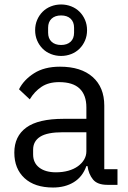

<svg xmlns="http://www.w3.org/2000/svg" viewBox="-20 -826 574 858"><path d="M460 0Q415 0 395.5 -24Q376 -48 371 -84H366Q349 -36 310 -12Q271 12 217 12Q135 12 89.5 -30Q44 -72 44 -144Q44 -217 97.5 -256Q151 -295 264 -295H366V-346Q366 -401 336 -430Q306 -459 244 -459Q197 -459 165.5 -438Q134 -417 113 -382L65 -427Q86 -469 132 -498.5Q178 -528 248 -528Q342 -528 394 -482Q446 -436 446 -354V-70H505V0ZM230 -56Q260 -56 285 -63Q310 -70 328 -83Q346 -96 356 -113Q366 -130 366 -150V-235H260Q191 -235 159.5 -215Q128 -195 128 -157V-136Q128 -98 155.5 -77Q183 -56 230 -56ZM253 -576Q229 -576 207.5 -584.5Q186 -593 170.5 -608.5Q155 -624 146 -645Q137 -666 137 -691Q137 -716 146 -737Q155 -758 170.5 -773.5Q186 -789 207.5 -797.5Q229 -806 253 -806Q277 -806 298.5 -797.5Q320 -789 335.5 -773.5Q351 -758 360 -737Q369 -716 369 -691Q369 -666 360 -645Q351 -624 335.5 -608.5Q320 -593 298.5 -584.5Q277 -576 253 -576ZM253 -625Q280 -625 295.5 -639.5Q311 -654 311 -680V-702Q311 -728 295.5 -742.5Q280 -757 253 -757Q226 -757 210.5 -742.5Q195 -728 195 -702V-680Q195 -654 210.5 -639.5Q226 -625 253 -625Z"/></svg>

Font: IBM Plex Thai
Style: Regular
Weight: 400
Designer: Mike Abbink, Paul van der Laan, Pieter van Rosmalen, Ben Mitchell, Mark Frömberg
Foundry: Bold Monday
Version: Version 1.0